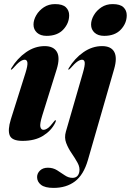

<svg xmlns="http://www.w3.org/2000/svg" viewBox="-20 -678 638 937"><path d="M207.5 -503Q177.5 -503 160.5 -518.5Q143.5 -534 143.5 -558Q143.5 -580.5 157 -603.8Q170.5 -627 194 -642.5Q217.5 -658 248.5 -658Q285.5 -658 301.5 -642.5Q317.5 -627 317.5 -603.5Q317.5 -564.5 288.8 -533.8Q260 -503 207.5 -503ZM186.5 -115Q173.5 -73 177 -58.8Q180.5 -44.5 192 -44.5Q202 -44.5 213.8 -53Q225.5 -61.5 242.5 -84Q248.5 -92 250.5 -91.5Q255.5 -91.5 249.5 -79Q230.5 -40.5 190.5 -15.5Q150.5 9.5 90 9.5Q39 9.5 27.8 -16.5Q16.5 -42.5 33 -96L104.5 -322.5Q115.5 -358 113.8 -372.2Q112 -386.5 100.5 -386.5Q90.5 -386.5 77.5 -377.5Q64.5 -368.5 42.5 -343.5Q37 -338 34.5 -338Q31 -338.5 35.5 -345.5Q64.5 -393.5 107.2 -423.2Q150 -453 198 -453Q241 -453 257.5 -425Q274 -397 257 -341ZM488.5 -503Q458.5 -503 441.5 -518.5Q424.5 -534 424.5 -558Q424.5 -580.5 438 -603.8Q451.5 -627 475 -642.5Q498.5 -658 529.5 -658Q566.5 -658 582.5 -642.5Q598.5 -627 598.5 -603.5Q598.5 -564.5 569.8 -533.8Q541 -503 488.5 -503ZM537 -341 409 103Q388 175.5 345.8 207.2Q303.5 239 241.5 239Q199.5 239 180.2 224Q161 209 161 186Q161 168 175.2 154.2Q189.5 140.5 213.5 140.5Q239 140.5 258.8 153Q278.5 165.5 296.5 177.8Q314.5 190 333.5 190Q361 190 367 161Q371 139.5 358.8 117Q346.5 94.5 329.8 70.2Q313 46 303 19.8Q293 -6.5 301.5 -35.5L384.5 -322.5Q395 -358.5 393.5 -372.5Q392 -386.5 380.5 -386.5Q370.5 -386.5 357.5 -377.5Q344.5 -368.5 322.5 -343.5Q317 -338 314.5 -338Q311.5 -338.5 315.5 -345.5Q344.5 -393.5 387.2 -423.2Q430 -453 478 -453Q522 -453 537.5 -424.8Q553 -396.5 537 -341Z"/></svg>

Font: Fraunces 144pt S000
Style: Bold Italic
Weight: 700
Italic angle: -16°
Version: Version 1.000; ttfautohint (v1.8.3)